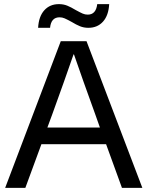

<svg xmlns="http://www.w3.org/2000/svg" viewBox="-20 -912 715 932"><path d="M181 -212 103 0H5L275 -712H400L671 0H572L495 -212ZM442 -358Q381 -526 339 -648H337Q295 -526 234 -358L210 -293H465ZM409 -777Q387 -777 368.5 -784.5Q350 -792 327 -806Q305 -818 293.5 -823Q282 -828 269 -828Q228 -828 223 -777H165Q168 -832 195 -862Q222 -892 266 -892Q288 -892 306.5 -884.5Q325 -877 348 -863Q370 -851 381.5 -846Q393 -841 406 -841Q446 -841 452 -892H510Q507 -837 480 -807Q453 -777 409 -777Z"/></svg>

Font: CST
Style: Regular
Weight: 400
Version: Version 1.00